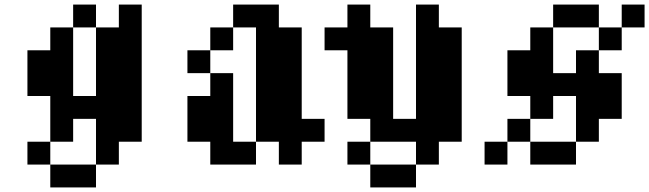

<svg xmlns="http://www.w3.org/2000/svg" viewBox="-20 -620 2840 840"><path d="M400 -500H300V-600H400ZM100 100V0H200V100ZM100 -200V-400H200V-500H300V-200H400V-500H500V-600H600V0H500V100H400V-100H300V0H200V-200ZM200 200V100H400V200Z M1100 0V-500H1000V-600H1200V-500H1300V-100H1400V0H1300V100H1200V0ZM800 0V-200H900V-300H1000V0H1100V100H900V0ZM800 -300V-400H900V-300ZM900 -400V-500H1000V-400Z M1900 0H2000V-500H1900V-600H1800V-100H1700V-500H1600V-600H1500V-500H1400V-400H1500V-100H1600V0H1800V100H1900ZM1500 100H1600V0H1500ZM1600 200H1800V100H1600Z M2600 -100V0H2500V-200H2400V-100H2300V-200H2200V-400H2300V-500H2400V-300H2500V-400H2600V-300H2700V-100ZM2100 100V0H2200V100ZM2200 0V-100H2300V0ZM2300 100V0H2500V100ZM2400 -500V-600H2600V-500ZM2600 -400V-500H2700V-400ZM2700 -500V-600H2800V-500Z"/></svg>

Font: FT88 Gothique
Style: Regular
Weight: 400
Designer: Ange Degheest & Oriane Charvieux
Foundry: Velvetyne Type Foundry
Version: Version 1.000;FEAKit 1.0